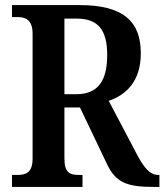

<svg xmlns="http://www.w3.org/2000/svg" viewBox="-20 -734 646 754"><path d="M27 0H304V-47H290C256 -47 233 -54 233 -111V-312H294L400 -90C435 -15 483 0 582 0H606V-47H602C569 -47 546 -74 517 -129L407 -338C474 -361 533 -413 533 -525C533 -650 464 -714 293 -714H27V-667H48C77 -667 108 -659 108 -602V-111C108 -54 79 -47 48 -47H27ZM279 -364H233V-661H281C365 -661 401 -617 401 -518C401 -418 366 -364 279 -364Z"/></svg>

Font: Noto Serif Sinhala Condensed SemiBold
Style: Regular
Weight: 600
Width: 3
Designer: Jelle Bosma - Monotype Design Team
Foundry: Monotype Imaging Inc.
Version: Version 2.007